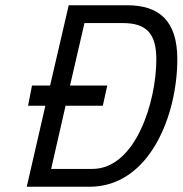

<svg xmlns="http://www.w3.org/2000/svg" viewBox="-20 -712 696 732"><path d="M576 -486C576 -324 497 -68 332 -68H175L230 -309H372L389 -386H247L302 -624H449C538 -624 576 -584 576 -486ZM321 0C552 0 656 -275 656 -486C656 -634 586 -692 464 -692H242L171 -386H102L87 -309H153L82 0H321Z"/></svg>

Font: RazerF5
Style: Italic
Weight: 400
Foundry: Razer Inc.
Version: Version 2